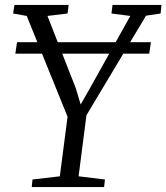

<svg xmlns="http://www.w3.org/2000/svg" viewBox="-20 -763 678 783"><path d="M109.5 0 112.5 -31 224 -44 255.5 -287 89 -698 33.5 -708 39 -743H260L255.5 -708L173.5 -698L289 -403.5L309 -337L347 -403.5L511.5 -698L434.5 -708L439 -743H638.5L635 -708L575.5 -699L332.5 -293L300.5 -44L408 -31L404.5 0ZM595.5 -591 588.5 -544H42.5L49.5 -591Z"/></svg>

Font: Merriweather 48pt Light
Style: Italic
Weight: 300
Italic angle: -7.8°
Version: Version 2.101